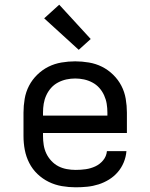

<svg xmlns="http://www.w3.org/2000/svg" viewBox="-20 -789 640 817"><path d="M302 8Q273 8 243.5 3Q214 -2 187.5 -15Q161 -28 139.5 -48.5Q118 -69 104.5 -95.5Q91 -122 85.5 -151Q80 -180 80 -210V-310Q80 -339 85 -368.5Q90 -398 103.5 -424Q117 -450 138.5 -471Q160 -492 186 -505Q212 -518 241.5 -523Q271 -528 300 -528Q329 -528 358.5 -523Q388 -518 414 -505Q440 -492 461.5 -471Q483 -450 496.5 -424Q510 -398 515 -368.5Q520 -339 520 -310V-223H163V-210Q163 -191 166 -172Q169 -153 177 -136Q185 -119 198.5 -104.5Q212 -90 228.5 -81.5Q245 -73 264 -69.5Q283 -66 302 -66Q324 -66 345 -69Q366 -72 385.5 -81Q405 -90 419 -107Q433 -124 435 -146H518Q516 -121 506.5 -98Q497 -75 481 -56.5Q465 -38 444 -25Q423 -12 399.5 -4.5Q376 3 351.5 5.5Q327 8 302 8ZM163 -297H437V-310Q437 -329 434 -347.5Q431 -366 423 -383.5Q415 -401 402.5 -415Q390 -429 373 -438Q356 -447 337.5 -451Q319 -455 300 -455Q281 -455 262.5 -451Q244 -447 227 -438Q210 -429 197.5 -415Q185 -401 177 -383.5Q169 -366 166 -347.5Q163 -329 163 -310ZM315 -577 168 -711 232 -769 366 -623Z"/></svg>

Font: Zed Mono Extended
Style: Regular
Weight: 400
Width: 7
Monospace: yes
Designer: Belleve Invis
Foundry: Belleve Invis
Version: Version 1.0.0; ttfautohint (v1.8.4)